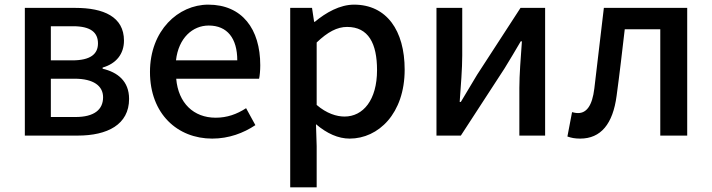

<svg xmlns="http://www.w3.org/2000/svg" viewBox="-20 -584 3066 827"><path d="M87 0H315C442 0 536 -47 536 -158C536 -235 486 -273 422 -288V-293C481 -310 514 -352 514 -409C514 -512 426 -550 305 -550H87ZM199 -324V-471H295C371 -471 402 -444 402 -397C402 -352 371 -324 291 -324ZM199 -80V-245H301C383 -245 424 -214 424 -165C424 -112 386 -80 305 -80Z M894 13C966 13 1029 -11 1080 -45L1040 -118C1000 -92 958 -77 909 -77C814 -77 748 -140 739 -245H1096C1099 -258 1101 -281 1101 -303C1101 -459 1023 -564 877 -564C748 -564 626 -453 626 -274C626 -93 745 13 894 13ZM738 -324C749 -421 810 -474 879 -474C959 -474 1002 -419 1002 -324Z M1230 223H1344V45L1341 -49C1388 -9 1437 13 1486 13C1610 13 1723 -95 1723 -284C1723 -453 1645 -564 1505 -564C1444 -564 1384 -530 1336 -490H1333L1324 -550H1230ZM1464 -82C1430 -82 1387 -95 1344 -132V-401C1391 -446 1432 -468 1475 -468C1567 -468 1604 -397 1604 -282C1604 -153 1544 -82 1464 -82Z M1860 0H1965L2153 -289C2173 -321 2203 -372 2223 -406H2228C2223 -335 2217 -262 2217 -205V0H2328V-550H2222L2035 -262C2016 -229 1984 -178 1965 -145H1960C1965 -215 1971 -288 1971 -345V-550H1860Z M2479 13C2568 13 2620 -50 2636 -172C2649 -267 2660 -364 2671 -458H2824V0H2940V-550H2581C2567 -434 2554 -318 2540 -203C2531 -128 2506 -97 2470 -97C2460 -97 2452 -99 2444 -101L2424 4C2441 10 2457 13 2479 13Z"/></svg>

Font: Source Han Sans KR Medium
Style: Regular
Weight: 500
Designer: Ryoko NISHIZUKA (kana & ideographs); Paul D. Hunt (Latin, Greek & Cyrillic); Wenlong ZHANG (bopomofo); Sandoll Communica
Foundry: Adobe Systems Incorporated
Version: Version 1.001;PS 1.001;hotconv 1.0.78;makeotf.lib2.5.61930